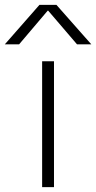

<svg xmlns="http://www.w3.org/2000/svg" viewBox="-51 -773 397 793"><path d="M148 -729H146L28 -590H-31L112 -753H182L326 -590H267ZM123 0V-520H172V0Z"/></svg>

Font: Mplus 1p Light
Style: Regular
Weight: 300
Version: Version 1.061